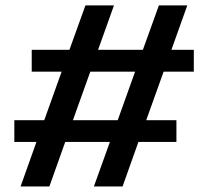

<svg xmlns="http://www.w3.org/2000/svg" viewBox="-20 -670 747 690"><path d="M614 -238V-160H477.5L420.5 0H317.5L375 -160H214.5L157.5 0H54L111 -160H31.5V-238H139L201.5 -412.5H94V-491H229.5L287 -650.5H389.5L332.5 -491H493.5L551 -650.5H653L596 -491H676.5V-412.5H568L505.5 -238ZM242 -238H403L465.5 -412.5H304.5Z"/></svg>

Font: Overused Grotesk Medium
Style: Regular
Weight: 525
Version: Version 0.004